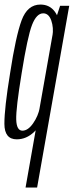

<svg xmlns="http://www.w3.org/2000/svg" viewBox="-23 -624 332 864"><path d="M92 220H144L288.5 -598H247.5L224 -527ZM52.5 3Q96 3 131 -30.8Q166 -64.5 174.5 -108.5L156 -139.5Q149 -102 126 -69Q103 -36 78 -36Q51.5 -36 50 -86.2Q48.5 -136.5 74.5 -295Q101 -460 121.2 -512Q141.5 -564 171.5 -564Q196.5 -564 207.8 -531.5Q219 -499 213 -462L240.5 -491.5Q249 -535.5 225.2 -569.5Q201.5 -603.5 159 -603.5Q100.5 -603.5 74.2 -532.5Q48 -461.5 22.5 -295Q-3.5 -136 -3.2 -66.5Q-3 3 52.5 3Z"/></svg>

Font: Anybody ExtraCondensed Light
Style: Italic
Weight: 300
Width: 2
Italic angle: -10°
Version: Version 1.113;gftools[0.9.25]